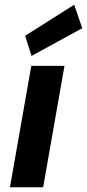

<svg xmlns="http://www.w3.org/2000/svg" viewBox="-20 -790 367 810"><path d="M22 0 112 -512H252L162 0ZM113 -554 86 -639 293 -770 327 -671Z"/></svg>

Font: DM Sans 12pt ExtraBold
Style: Italic
Weight: 800
Italic angle: -10°
Version: Version 4.004;gftools[0.9.30]